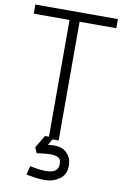

<svg xmlns="http://www.w3.org/2000/svg" viewBox="-100 -756 659 1035"><g transform="rotate(10 229.5 -238.5)"><path d="M231 -11H181L140 58L153 88Q167 86 180 84.5Q193 83 205 82Q217 81 228 81Q254 81 270 89Q286 97 286 123Q286 143 276.5 154.5Q267 166 251 170Q235 174 215 174Q202 174 188 172.5Q174 171 160 168.5Q146 166 131 163L119 211Q120 211 136 214Q152 217 175 220Q198 223 221 223Q265 223 300.5 198.5Q336 174 336 125Q336 83 308.5 55.5Q281 28 231 31Q224 32 217.5 32Q211 32 205 33ZM258 -650H459V-700H7V-650H203V0H258Z"/></g></svg>

Font: AdventPro_ExpandedRegular
Style: ExpandedRegular
Weight: 400
Width: 7
Designer: VivaRado, Andreas Kalpakidis
Foundry: VivaRado, Andreas Kalpakidis
Version: Version 3.000